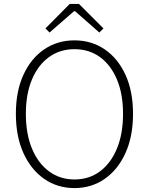

<svg xmlns="http://www.w3.org/2000/svg" viewBox="-20 -947 760 980"><path d="M360 13Q273 13 205.5 -34Q138 -81 99.5 -166Q61 -251 61 -366Q61 -481 99.5 -565Q138 -649 205.5 -695Q273 -741 360 -741Q447 -741 514.5 -695Q582 -649 620.5 -565Q659 -481 659 -366Q659 -251 620.5 -166Q582 -81 514.5 -34Q447 13 360 13ZM360 -31Q435 -31 490.5 -72.5Q546 -114 577 -189Q608 -264 608 -366Q608 -467 577 -541Q546 -615 490.5 -655.5Q435 -696 360 -696Q286 -696 230 -655.5Q174 -615 143 -541Q112 -467 112 -366Q112 -264 143 -189Q174 -114 230 -72.5Q286 -31 360 -31ZM233 -781 212 -802 336 -927H383L508 -802L487 -781L363 -890H358Z"/></svg>

Font: Noto Sans JP Thin ExtraLight
Style: Regular
Weight: 250
Version: Version 2.004-H2;hotconv 1.0.118;makeotfexe 2.5.65603